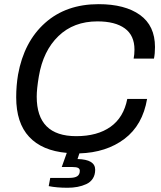

<svg xmlns="http://www.w3.org/2000/svg" viewBox="-20 -718 768 914"><path d="M301.8 175.8Q250 175.8 211.9 168L219.2 128.9H310.1Q335.9 128.9 347.9 120.8Q359.9 112.8 359.9 95.2Q359.9 85.9 352.1 81.5Q344.2 77.1 325.2 77.1H273.9L297.9 9.8Q180.2 -0.5 118.7 -66.7Q57.1 -132.8 57.1 -254.9Q57.1 -310.1 65.9 -362.8Q94.2 -519.5 194.6 -608.9Q294.9 -698.2 449.2 -698.2Q574.7 -698.2 646.2 -647Q717.8 -595.7 717.8 -494.1Q717.8 -462.9 712.9 -439H616.2Q620.1 -459 620.1 -481.9Q620.1 -549.3 574.2 -582.8Q528.3 -616.2 443.8 -616.2Q330.6 -616.2 258.1 -546.1Q185.5 -476.1 165 -355Q154.8 -294.9 154.8 -257.8Q154.8 -69.8 342.8 -69.8Q443.4 -69.8 506.1 -114.3Q568.8 -158.7 585.9 -247.1H680.2Q659.2 -122.6 572.8 -57.1Q486.3 8.3 357.9 12.2L349.1 39.1Q433.1 41 433.1 89.8Q433.1 114.3 421.9 131.8Q410.6 149.4 390.9 158.4Q371.1 167.5 349.1 171.6Q327.1 175.8 301.8 175.8Z"/></svg>

Font: Archivo
Style: Italic
Weight: 400
Italic angle: -10°
Designer: Hector Gatti
Foundry: Omnibus-Type
Version: Version 2.001